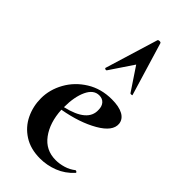

<svg xmlns="http://www.w3.org/2000/svg" viewBox="-235 -785 851 851"><g transform="rotate(45 190.5 -359.5)"><path d="M361 -63Q364 -63 367 -60Q370 -57 368 -55Q336 -20 295 -4Q254 12 211 12Q151 12 109 -15Q67 -42 46 -86Q25 -130 25 -180Q25 -234 53 -284.5Q81 -335 132.5 -367Q184 -399 251 -399Q296 -399 321.5 -385Q347 -371 350 -345Q354 -301 288 -263Q222 -225 125 -208Q129 -131 165.5 -81.5Q202 -32 265 -32Q289 -32 314 -39.5Q339 -47 359 -63ZM125 -224Q246 -252 242 -324Q242 -346 230.5 -359Q219 -372 199 -372Q164 -372 144.5 -330.5Q125 -289 125 -224ZM302 -477Q303 -475 297 -474.5Q291 -474 290 -476L218 -584L144 -474Q142 -472 140 -472Q137 -472 134.5 -473.5Q132 -475 132 -477L208 -726Q209 -731 218 -731Q226 -731 227 -726Z"/></g></svg>

Font: Cormorant Upright
Style: Bold
Weight: 700
Designer: Christian Thalmann (Catharsis Fonts)
Foundry: Catharsis Fonts
Version: Version 3.302